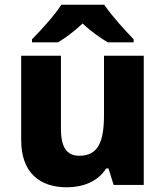

<svg xmlns="http://www.w3.org/2000/svg" viewBox="-20 -786 703 816"><path d="M423 -766H241C212 -721 153 -656 116 -619V-606H227C262 -628 296 -653 331 -686C366 -653 403 -627 438 -606H548V-619C513 -655 453 -721 423 -766ZM591 -549H422V-299C422 -186 399 -124 317 -124C262 -124 239 -163 239 -238V-549H70V-191C70 -50 151 10 264 10C332 10 396 -14 431 -70H441L463 0H591Z"/></svg>

Font: Noto Sans Gurmukhi ExtraBold
Style: Regular
Weight: 800
Designer: Jelle Bosma - Monotype Design Team
Foundry: Monotype Imaging Inc.
Version: Version 2.004